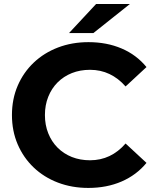

<svg xmlns="http://www.w3.org/2000/svg" viewBox="-20 -921 764 953"><path d="M418.4 11.8Q336.8 11.8 267.4 -14.7Q198 -41.2 147 -89.9Q96.1 -138.6 67.7 -204.7Q39.3 -270.8 39.3 -350Q39.3 -429.2 67.7 -495.3Q96.1 -561.4 147.3 -610.1Q198.6 -658.8 268 -685.3Q337.4 -711.8 419 -711.8Q509.9 -711.8 583.7 -680.3Q657.5 -648.8 707.1 -588.1L603.3 -491.9Q567.5 -532.7 523.3 -553.6Q479.2 -574.5 426.8 -574.5Q377.7 -574.5 336.8 -558.3Q296 -542 266 -512.1Q236.1 -482.2 219.6 -440.9Q203 -399.7 203 -350Q203 -300.3 219.6 -259.1Q236.1 -217.8 266 -187.9Q296 -158 336.8 -141.7Q377.7 -125.5 426.8 -125.5Q479.2 -125.5 523.3 -146.4Q567.5 -167.3 603.3 -208.7L707.1 -112.5Q657.5 -52.2 583.7 -20.2Q509.9 11.8 418.4 11.8ZM322.7 -757 457.1 -901.3H625L443.7 -757Z"/></svg>

Font: Montserrat Alternates Thin
Style: Regular
Weight: 100
Designer: Julieta Ulanovsky
Foundry: Julieta Ulanovsky
Version: Version 9.000